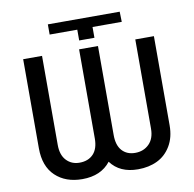

<svg xmlns="http://www.w3.org/2000/svg" viewBox="-95 -991 1107 1096"><g transform="rotate(-10 459.0 -443.0)"><path d="M404.3 -723.1H513.7V-206.5Q513.7 -147.5 541.7 -116.5Q569.8 -85.4 617.7 -85.4Q666.5 -85.4 698.2 -116.9Q730 -148.4 730 -206.5V-723.1H837.9V-206.5Q837.9 -136.7 808.3 -87.2Q778.8 -37.6 729.7 -13.9Q680.7 9.8 617.7 9.8Q511.7 9.8 459 -62Q403.3 9.8 294.9 9.8Q198.2 9.8 139.2 -46.1Q80.1 -102.1 80.1 -206.5V-723.1H189.5V-206.5Q189.5 -148.4 219.2 -116.9Q249 -85.4 294.9 -85.4Q345.7 -85.4 375 -116.2Q404.3 -147 404.3 -206.5ZM413.6 -835.4H253.4V-894.5H669.9L671.4 -835.4H502V-772.9H413.6Z"/></g></svg>

Font: Karasuma Gothic
Style: Regular
Weight: 500
Designer: Rasmus Andersson / Ryoko Nishizuka
Foundry: Genbu
Version: Version 1.00